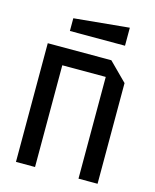

<svg xmlns="http://www.w3.org/2000/svg" viewBox="-110 -800 705 875"><g transform="rotate(15 242.5 -362.5)"><path d="M50 0V-560H350L435 -475V0H345V-480H140V0ZM133 -640V-700L393 -725V-640Z"/></g></svg>

Font: Tektur SemiCondensed
Style: Regular
Weight: 400
Width: 4
Designer: Adam Jagosz
Foundry: Adam Jagosz
Version: Version 1.005;gftools[0.9.30]